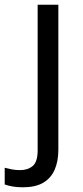

<svg xmlns="http://www.w3.org/2000/svg" viewBox="-75 -556 353 816"><path d="M22 240Q-3 240 -22 236.5Q-41 233 -55 228V157Q-40 161 -24 164Q-8 167 11 167Q43 167 64 149.5Q85 132 85 83V-536H173V80Q173 130 157 166Q141 202 108 221Q75 240 22 240Z"/></svg>

Font: Noto Sans Gunjala Gondi
Style: Regular
Weight: 400
Designer: Ek Type
Foundry: Ek Type
Version: Version 1.004